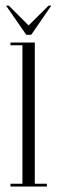

<svg xmlns="http://www.w3.org/2000/svg" viewBox="-20 -678 208 698"><path d="M18 0V-10H61.5V-513.5H18V-523.5H106.5V-10H150.5V0ZM75.5 -551.5 2 -657.5H12L84 -585.5L156.5 -657.5H166.5L93.5 -551.5Z"/></svg>

Font: Imbue 100pt ExtraLight
Style: Regular
Weight: 200
Designer: Tyler Finck
Foundry: Etcetera Type Company
Version: Version 1.102; ttfautohint (v1.8.3)